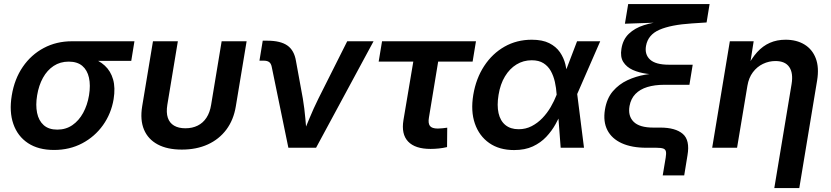

<svg xmlns="http://www.w3.org/2000/svg" viewBox="-20 -748 4209 972"><path d="M253.4 11.2Q174.3 11.2 121.8 -23.4Q69.3 -58.1 47.6 -120.4Q25.9 -182.6 39.6 -265.1Q53.2 -348.1 95.5 -409.7Q137.7 -471.2 201.7 -505.1Q265.6 -539.1 344.2 -539.1H660.6L644.5 -439.9H413.1L327.6 -436Q284.7 -436 251.7 -414.3Q218.8 -392.6 197.5 -354.2Q176.3 -315.9 168 -265.6Q159.7 -216.3 167.7 -176.8Q175.8 -137.2 201.2 -114.5Q226.6 -91.8 270 -91.8Q313.5 -91.8 346.4 -114.5Q379.4 -137.2 400.9 -176.5Q422.4 -215.8 430.7 -265.6Q439 -316.4 430.4 -354.7Q421.9 -393.1 396.5 -414.6Q371.1 -436 328.1 -436L333.5 -471.2Q389.6 -471.2 434.8 -457.5Q480 -443.8 510.3 -416Q540.5 -388.2 552.5 -345.9Q564.5 -303.7 555.2 -246.1Q543 -172.9 501.5 -114.5Q460 -56.2 396.2 -22.5Q332.5 11.2 253.4 11.2Z M900.4 9.3Q827.1 9.3 778.3 -16.8Q729.5 -43 709 -91.8Q688.5 -140.6 699.7 -209.5L754.4 -539.1H880.4L827.1 -217.3Q820.8 -178.2 829.6 -151.9Q838.4 -125.5 861.1 -112.1Q883.8 -98.6 918.5 -98.6Q953.6 -98.6 980.7 -112.1Q1007.8 -125.5 1025.1 -151.9Q1042.5 -178.2 1048.8 -217.3L1102.1 -539.1H1228.5L1173.8 -209.5Q1162.6 -141.1 1126 -92Q1089.4 -43 1032 -16.8Q974.6 9.3 900.4 9.3Z M1439.9 0 1355.5 -410.2Q1352.1 -426.8 1342.5 -433.8Q1333 -440.9 1314.5 -440.9H1293.5L1310.1 -542H1333Q1399.9 -542 1434.8 -517.6Q1469.7 -493.2 1478.5 -438.5L1513.2 -248.5Q1521.5 -198.2 1525.9 -147.5Q1530.3 -96.7 1534.7 -45.9H1503.9Q1525.4 -97.2 1546.1 -147.7Q1566.9 -198.2 1591.8 -248.5L1737.8 -539.1H1871.1L1580.1 0Z M2159.7 5.9Q2081.5 5.9 2046.1 -31.5Q2010.7 -68.8 2022.5 -140.1L2072.3 -436H1897L1914.1 -539.1H2389.6L2372.6 -436H2198.2L2151.4 -152.3Q2146.5 -124 2156.5 -110.6Q2166.5 -97.2 2196.3 -97.2Q2205.6 -97.2 2220 -98.6Q2234.4 -100.1 2244.1 -101.6L2243.2 -3.4Q2222.7 1.5 2201.4 3.7Q2180.2 5.9 2159.7 5.9Z M2582.5 11.7Q2507.8 11.7 2456.8 -23.9Q2405.8 -59.6 2384 -122.6Q2362.3 -185.5 2376 -268.1Q2390.1 -351.6 2431.4 -414.3Q2472.7 -477.1 2534.4 -512Q2596.2 -546.9 2671.9 -546.9Q2726.1 -546.9 2760.5 -529.5Q2794.9 -512.2 2814.5 -483.9Q2834 -455.6 2842.3 -422.1Q2850.6 -388.7 2852.5 -356.4H2891.6L2901.9 -273.4L2936.5 0H2818.4L2797.9 -271Q2795.9 -302.7 2789.1 -333.3Q2782.2 -363.8 2768.6 -388.4Q2754.9 -413.1 2731.4 -428Q2708 -442.9 2671.9 -442.9Q2629.4 -442.9 2594.7 -421.6Q2560.1 -400.4 2536.4 -361.3Q2512.7 -322.3 2503.9 -267.6Q2495.1 -214.4 2503.9 -175.3Q2512.7 -136.2 2538.6 -115Q2564.5 -93.8 2605.5 -93.8Q2641.6 -93.8 2671.6 -109.4Q2701.7 -125 2725.8 -150.1Q2750 -175.3 2768.1 -206.3Q2786.1 -237.3 2797.9 -268.1L2901.4 -539.1H3018.6L2900.4 -268.1L2863.3 -187H2825.7Q2812 -154.8 2792.7 -119.9Q2773.4 -85 2745.4 -55.2Q2717.3 -25.4 2677.5 -6.8Q2637.7 11.7 2582.5 11.7Z M3335 140.1 3350.1 49.8Q3353.5 29.3 3351.1 18.6Q3348.6 7.8 3337.4 3.9Q3326.2 0 3302.7 0H3252.4Q3178.2 0 3127.7 -22.9Q3077.1 -45.9 3054.9 -89.1Q3032.7 -132.3 3042.5 -192.9Q3051.8 -250 3082.5 -285.9Q3113.3 -321.8 3156.2 -341.8Q3199.2 -361.8 3246.6 -369.9Q3293.9 -377.9 3336.9 -378.4L3335.9 -368.7Q3294.9 -369.1 3254.9 -374.5Q3214.8 -379.9 3183.3 -394Q3151.9 -408.2 3135.5 -434.1Q3119.1 -460 3126 -501Q3133.3 -548.3 3163.6 -577.1Q3193.8 -606 3240 -620.6Q3286.1 -635.3 3340.3 -639.6L3342.8 -634.8L3143.6 -627.9L3160.2 -727.5H3572.3L3557.1 -634.3L3482.4 -629.4Q3376.5 -622.6 3318.6 -597.4Q3260.7 -572.3 3250.5 -516.1Q3242.7 -472.2 3271 -446.3Q3299.3 -420.4 3366.2 -420.4H3486.8L3470.2 -318.8H3343.8Q3294.4 -318.8 3257.1 -307.4Q3219.7 -295.9 3196.8 -272.2Q3173.8 -248.5 3167 -211.4Q3158.2 -161.1 3187.7 -131.6Q3217.3 -102.1 3286.6 -102.1H3322.8Q3399.4 -102.1 3436.5 -70.3Q3473.6 -38.6 3460.4 38.1L3443.8 140.1Z M3763.7 -313.5 3711.4 0H3585.4L3674.8 -539.1H3795.4L3774.4 -405.3L3761.2 -405.8Q3784.7 -452.6 3813.2 -484.1Q3841.8 -515.6 3877.4 -531.2Q3913.1 -546.9 3957 -546.9Q4012.7 -546.9 4052.5 -522.7Q4092.3 -498.5 4109.9 -452.6Q4127.4 -406.7 4116.7 -340.8L4026.4 204.1H3899.9L3987.3 -321.8Q3996.6 -377.9 3975.8 -408.4Q3955.1 -439 3905.8 -439Q3872.6 -439 3842.5 -424.6Q3812.5 -410.2 3791.5 -382.3Q3770.5 -354.5 3763.7 -313.5Z"/></svg>

Font: Inter 18pt SemiBold
Style: Italic
Weight: 600
Italic angle: -9.3988°
Designer: Rasmus Andersson
Foundry: rsms
Version: Version 4.001;git-66647c0bb